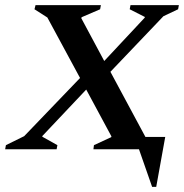

<svg xmlns="http://www.w3.org/2000/svg" viewBox="-54 -580 715 746"><path d="M-34 0 -31 -16 40 -51 257 -277 130 -512 80 -544 84 -560H338L335 -544L263 -513L262 -509L351 -343L508 -511L509 -514L450 -544L453 -560H641L638 -544L581 -517L375 -301L511 -48H588L553 146H537L486 0H309L311 -16L378 -47L379 -50L281 -232L111 -52L110 -49L169 -16L166 0Z"/></svg>

Font: Spectral SC SemiBold
Style: Italic
Weight: 600
Italic angle: -10°
Designer: Jean-Baptiste Levee
Foundry: Production Type
Version: Version 2.001